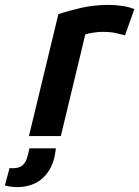

<svg xmlns="http://www.w3.org/2000/svg" viewBox="-101 -555 568 783"><path d="M17 0 137 -497Q178 -511 230 -523Q282 -535 344 -535Q368 -535 396.5 -531Q425 -527 447 -518L409 -411Q389 -416 369.5 -420.5Q350 -425 316 -425Q299 -425 280 -422Q261 -419 247 -415L147 0ZM-29 208Q-42 208 -55 206.5Q-68 205 -81 201L-62 130Q-58 131 -55 131Q-52 131 -49 131Q-23 131 -10 120Q3 109 9 90Q15 71 19 50H127Q121 106 98.5 141Q76 176 43 192Q10 208 -29 208Z"/></svg>

Font: Ubuntu Sans
Style: Bold Italic
Weight: 700
Italic angle: -13.5°
Designer: Dalton Maag Ltd
Foundry: Dalton Maag Ltd
Version: Version 1.006